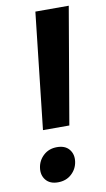

<svg xmlns="http://www.w3.org/2000/svg" viewBox="-84 -752 441 802"><g transform="rotate(-10 137.0 -351.5)"><path d="M183.1 -217.8H71.3L126 -710.9H267.6ZM116.2 -137.7Q150.9 -137.7 168 -116.7Q185.1 -95.7 180.7 -64.9Q176.3 -34.2 153.3 -13.2Q130.4 7.8 95.7 7.8Q61.5 7.8 44.4 -13.2Q27.3 -34.2 31.7 -64.9Q36.1 -95.7 59.1 -116.7Q82 -137.7 116.2 -137.7Z"/></g></svg>

Font: Robert Sans ExtraBold
Style: Italic
Weight: 800
Italic angle: -8°
Designer: Christian Robertson (extended by Adam Twardoch)
Foundry: Google
Version: Version 12.135;April 2, 2019;FontCreator 11.5.0.2425 64-bit;